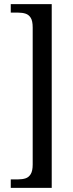

<svg xmlns="http://www.w3.org/2000/svg" viewBox="-20 -780 355 928"><path d="M32 128V87H68Q88 87 103.5 82Q119 77 128.5 61.5Q138 46 138 15V-647Q138 -679 128.5 -694Q119 -709 103.5 -714Q88 -719 68 -719H32V-760H230V128Z"/></svg>

Font: Noto Serif Condensed
Style: Regular
Weight: 400
Width: 3
Designer: Monotype Design Team
Foundry: Monotype Imaging Inc.
Version: Version 2.015